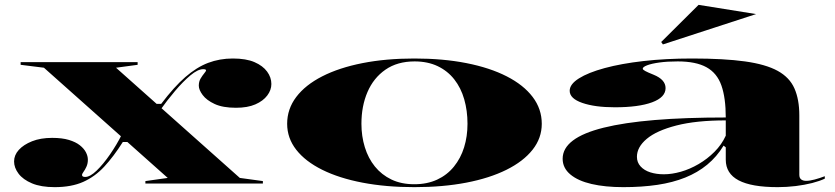

<svg xmlns="http://www.w3.org/2000/svg" viewBox="-20 -756 3438 791"><path d="M579 0V-10L671 -23L161 -477L65 -489V-500H547V-489L458 -477L968 -23L1063 -10V0ZM205 15Q149 15 112 -0.5Q75 -16 56.5 -40.5Q38 -65 38 -91Q38 -117 57.5 -138.5Q77 -160 112 -174Q147 -188 195 -188Q236 -188 264 -179.5Q292 -171 309 -157.5Q326 -144 334 -128.5Q342 -113 342 -98Q342 -82 336 -69Q330 -56 324 -48Q318 -40 318 -35Q318 -27 331 -27Q351 -27 378 -53Q405 -79 433 -119.5Q461 -160 482 -202L509 -171H486Q448 -111 409.5 -69.5Q371 -28 322.5 -6.5Q274 15 205 15ZM952 -312Q898 -312 864.5 -327.5Q831 -343 815 -364.5Q799 -386 799 -403Q799 -420 806.5 -432.5Q814 -445 821.5 -454Q829 -463 829 -466Q829 -471 817 -471Q795 -471 764.5 -445.5Q734 -420 701 -381Q668 -342 639 -301L618 -328H644Q697 -398 743.5 -438.5Q790 -479 837.5 -497Q885 -515 939 -515Q994 -515 1028.5 -500Q1063 -485 1080.5 -461Q1098 -437 1098 -410Q1098 -385 1081 -362.5Q1064 -340 1032 -326Q1000 -312 952 -312Z M1687 -515Q1805 -515 1901.5 -496Q1998 -477 2067.5 -441.5Q2137 -406 2174.5 -356.5Q2212 -307 2212 -246Q2212 -187 2174 -139Q2136 -91 2066.5 -56.5Q1997 -22 1901 -3.5Q1805 15 1687 15Q1570 15 1473.5 -3.5Q1377 -22 1307.5 -56.5Q1238 -91 1200.5 -139Q1163 -187 1163 -246Q1163 -307 1200.5 -356.5Q1238 -406 1307.5 -441.5Q1377 -477 1473.5 -496Q1570 -515 1687 -515ZM1688 -503Q1617 -503 1568 -469Q1519 -435 1494 -377Q1469 -319 1469 -246Q1469 -195 1483 -149.5Q1497 -104 1524.5 -70Q1552 -36 1592.5 -16.5Q1633 3 1687 3Q1740 3 1781 -16Q1822 -35 1850 -69.5Q1878 -104 1892 -149Q1906 -194 1906 -246Q1906 -300 1892.5 -347Q1879 -394 1851.5 -429Q1824 -464 1783 -483.5Q1742 -503 1688 -503Z M2831 -515Q2963 -515 3049 -503Q3135 -491 3184 -464Q3233 -437 3253 -391.5Q3273 -346 3273 -281V-36Q3273 -23 3280.5 -17Q3288 -11 3301 -11Q3316 -11 3336.5 -16.5Q3357 -22 3378 -30V-20Q3357 -10 3326 -2Q3295 6 3258 10.5Q3221 15 3184 15Q3076 15 3023 -13Q2970 -41 2970 -98Q2970 -114 2970 -122Q2970 -130 2970 -136Q2970 -142 2970 -149L2961 -156Q2933 -110 2893.5 -77.5Q2854 -45 2803 -24.5Q2752 -4 2688.5 5.5Q2625 15 2548 15Q2473 15 2417 2Q2361 -11 2329.5 -37.5Q2298 -64 2298 -102Q2298 -188 2467 -230Q2636 -272 2970 -272Q2970 -353 2952 -404Q2934 -455 2890.5 -479Q2847 -503 2772 -503Q2729 -503 2696.5 -498.5Q2664 -494 2646 -487Q2628 -480 2628 -473Q2628 -469 2638 -463.5Q2648 -458 2673 -448Q2722 -428 2722 -393Q2722 -355 2666.5 -334.5Q2611 -314 2513 -314Q2431 -314 2379 -332Q2327 -350 2327 -382Q2327 -409 2365 -433Q2403 -457 2471 -475.5Q2539 -494 2631 -504.5Q2723 -515 2831 -515ZM2970 -260Q2848 -260 2766.5 -239Q2685 -218 2644.5 -184Q2604 -150 2604 -110Q2604 -87 2619 -70.5Q2634 -54 2659 -46Q2684 -38 2715 -38Q2748 -38 2785 -48.5Q2822 -59 2858 -80Q2894 -101 2923.5 -130.5Q2953 -160 2970 -197ZM2711 -573 2704 -583 2858 -736 3095 -698Z"/></svg>

Font: Kalnia Expanded Medium
Style: Regular
Weight: 500
Width: 7
Designer: Frida Medrano
Foundry: Frida Medrano
Version: Version 1.105